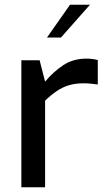

<svg xmlns="http://www.w3.org/2000/svg" viewBox="-20 -789 456 809"><path d="M70 0V-535H147L170 -445Q204 -486 246 -514Q288 -542 344 -542Q357 -542 369 -540.5Q381 -539 392 -536V-433Q378 -435 363 -436.5Q348 -438 332 -438Q298 -438 271 -430Q244 -422 219.5 -405.5Q195 -389 170 -365V0ZM178 -631 275 -769H359L237 -631Z"/></svg>

Font: Exo Thin Medium
Style: Regular
Weight: 500
Version: Version 2.000